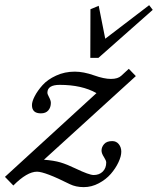

<svg xmlns="http://www.w3.org/2000/svg" viewBox="-66 -727 625 760"><path d="M291.5 -498 292 -690.4 324.7 -704.1 350.6 -573.7 524.4 -706.5 538.6 -688 323.7 -498ZM414.1 -126.5Q414.1 -108.4 402.8 -84.5Q391.6 -60.5 372.6 -38.6Q353.5 -16.6 325 -1.5Q296.4 13.7 265.6 13.7Q234.4 13.7 210.4 2Q111.8 -47.4 80.6 -47.4Q41 -47.4 -13.2 7.3L-46.4 -26.9L315.9 -358.4Q258.3 -391.1 170.4 -391.1Q121.6 -391.1 121.6 -359.9Q121.6 -354.5 128.4 -341.8Q135.3 -329.1 135.3 -319.8Q135.3 -301.8 125.2 -290Q115.2 -278.3 95.7 -278.3Q60.5 -278.3 60.5 -311Q60.5 -325.2 71.5 -346.4Q82.5 -367.7 102.3 -389.9Q122.1 -412.1 156 -427.7Q189.9 -443.4 230 -443.4Q264.6 -443.4 306.2 -428.7Q345.7 -414.6 373 -414.6Q400.9 -414.6 414.1 -427.2L443.8 -454.6L471.7 -425.8L107.9 -94.7Q147.5 -91.8 173.6 -84Q199.7 -76.2 232.9 -60.1Q287.1 -34.2 304.7 -34.2Q327.1 -34.2 340.8 -47.9Q354.5 -61.5 354.5 -84Q354.5 -91.3 345.2 -105.7Q335.9 -120.1 335.9 -130.9Q335.9 -145 346.2 -156.7Q356.4 -168.5 378.4 -168.5Q394.5 -168.5 404.3 -156.2Q414.1 -144 414.1 -126.5Z"/></svg>

Font: Elstob
Style: Italic
Weight: 400
Italic angle: -20°
Designer: Peter S. Baker
Version: Version 1.015